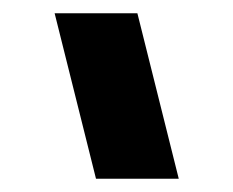

<svg xmlns="http://www.w3.org/2000/svg" viewBox="-20 -895 352 290"><path d="M62.5 -875H187.5L250 -625H125Z"/></svg>

Font: Oldtimer
Style: Regular
Weight: 400
Designer: GGBotNet
Foundry: GGBotNet
Version: 1.00